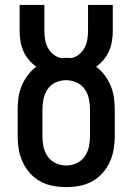

<svg xmlns="http://www.w3.org/2000/svg" viewBox="-20 -755 540 783"><path d="M250 8Q223 8 196 3Q169 -2 145 -15Q121 -28 102.5 -48.5Q84 -69 72.5 -94Q61 -119 56.5 -146Q52 -173 52 -200V-308Q52 -333 55.5 -357.5Q59 -382 68.5 -405Q78 -428 93 -448Q108 -468 128 -483Q111 -495 97.5 -511Q84 -527 75.5 -546.5Q67 -566 63.5 -587Q60 -608 60 -629V-735H161V-629Q161 -611 164 -593Q167 -575 175.5 -559.5Q184 -544 198.5 -532.5Q213 -521 230 -518Q235 -519 240 -519Q245 -519 250 -519Q255 -519 260 -519Q265 -519 270 -518Q287 -521 301.5 -532.5Q316 -544 324.5 -559.5Q333 -575 336 -593Q339 -611 339 -629V-735H440V-629Q440 -608 436.5 -587Q433 -566 424.5 -546.5Q416 -527 402.5 -511Q389 -495 372 -483Q392 -468 407 -448Q422 -428 431.5 -405Q441 -382 444.5 -357.5Q448 -333 448 -308V-200Q448 -173 443.5 -146Q439 -119 427.5 -94Q416 -69 397.5 -48.5Q379 -28 355 -15Q331 -2 304 3Q277 8 250 8ZM250 -80Q272 -80 292.5 -89.5Q313 -99 325.5 -117Q338 -135 342.5 -156.5Q347 -178 347 -200V-308Q347 -330 342.5 -352Q338 -374 325 -392Q312 -410 291.5 -419Q271 -428 249 -428Q227 -428 206.5 -418.5Q186 -409 174 -391Q162 -373 157.5 -351.5Q153 -330 153 -308V-200Q153 -178 157.5 -156.5Q162 -135 174.5 -117Q187 -99 207.5 -89.5Q228 -80 250 -80Z"/></svg>

Font: Zed Sans Semibold
Style: Regular
Weight: 600
Designer: Belleve Invis
Foundry: Belleve Invis
Version: Version 1.0.0; ttfautohint (v1.8.4)